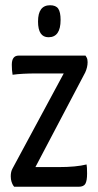

<svg xmlns="http://www.w3.org/2000/svg" viewBox="-20 -712 375 732"><path d="M21 0ZM314 -475Q314 -456 305 -436L115 -75H204Q270 -75 310 -85Q312 -77 312 -50Q312 -23 305.5 -11.5Q299 0 280 0H34Q33 -1 30 -5.5Q27 -10 24 -19Q21 -28 21 -40Q21 -58 28 -70L223 -432H120Q63 -432 28 -427Q25 -444 25 -465Q25 -500 51 -500H306Q307 -499 310.5 -492.5Q314 -486 314 -475ZM171 -692Q193 -692 202 -679Q211 -666 211 -636Q211 -570 165 -570Q125 -570 125 -630Q125 -692 171 -692Z"/></svg>

Font: Yanone Kaffeesatz
Style: Regular
Weight: 400
Designer: Yanone (Cyrillic: Daniel Pouzeot & Huerta Tipografica)
Foundry: Yanone
Version: Version 1.100;PS 001.100;hotconv 1.0.70;makeotf.lib2.5.58329